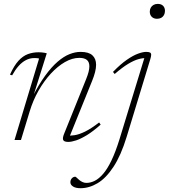

<svg xmlns="http://www.w3.org/2000/svg" viewBox="-20 -738 890 1012"><path d="M44 -341 32.5 -344.5Q54 -392 77.2 -417.5Q100.5 -443 127 -452.8Q153.5 -462.5 183.5 -462.5Q191.5 -462.5 199.5 -461.8Q207.5 -461 214.8 -459.8Q222 -458.5 226.5 -457L153.5 -225H150Q184.5 -293 218 -339Q251.5 -385 283.8 -412.8Q316 -440.5 346.2 -452.5Q376.5 -464.5 404.5 -464.5Q447.5 -464.5 467 -446.5Q486.5 -428.5 486.5 -396.5Q486.5 -379 481 -357.5Q475.5 -336 465.5 -311.5L343.5 -10L332.5 -23.5Q350.5 -22 373.5 -25.5Q396.5 -29 428 -44.2Q459.5 -59.5 502.5 -92.5L510.5 -81Q471 -46 438.8 -26.2Q406.5 -6.5 381.8 1.8Q357 10 339.5 10Q318 10 313.2 0Q308.5 -10 318 -33L434 -321Q442.5 -342 446.8 -358.8Q451 -375.5 451 -388.5Q451 -411.5 437.8 -422.2Q424.5 -433 398 -433Q361 -433 322.5 -411Q284 -389 248 -350Q212 -311 183 -260Q154 -209 136.5 -151L90.5 0H56.5L186 -429.5Q182 -431 175.8 -431.5Q169.5 -432 161 -432Q137.5 -432 116.8 -421.2Q96 -410.5 78 -390.2Q60 -370 44 -341ZM769.5 -676.5Q769.5 -688.5 774.8 -697.8Q780 -707 789.5 -712.2Q799 -717.5 811.5 -717.5Q829.5 -717.5 839.5 -707.5Q849.5 -697.5 849.5 -681Q849.5 -668.5 844.5 -659Q839.5 -649.5 830 -644.2Q820.5 -639 807.5 -639Q790.5 -639 780 -649.2Q769.5 -659.5 769.5 -676.5ZM647.5 -16.5Q617.5 81.5 578.2 141.2Q539 201 494.5 227.5Q450 254 404.5 254Q379 254 365 245Q351 236 351 223Q351 210 358.8 201.8Q366.5 193.5 376.5 193.5Q379.5 193.5 384.5 198.8Q389.5 204 398 211Q406 217.5 415.5 221.8Q425 226 435.5 226Q457.5 226 479.5 215Q501.5 204 523.8 178.2Q546 152.5 567.5 107.8Q589 63 610 -4.5L744.5 -444L750 -431.5Q732 -432.5 709 -426Q686 -419.5 655.8 -401.5Q625.5 -383.5 584.5 -348L575.5 -359Q615.5 -400 648.8 -423Q682 -446 707.8 -455.2Q733.5 -464.5 750 -464.5Q765 -464.5 771 -461Q777 -457.5 776.8 -448.8Q776.5 -440 772 -425.5Z"/></svg>

Font: Newsreader ExtraLight
Style: Italic
Weight: 250
Italic angle: -17°
Designer: Hugues Gentile
Foundry: Production Type
Version: Version 1.003